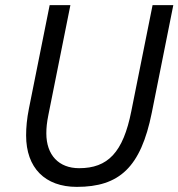

<svg xmlns="http://www.w3.org/2000/svg" viewBox="-20 -718 697 750"><path d="M174 -698 93 -294C85 -254 82 -220 82 -189C82 -62 156 12 280 12C446 12 530 -64 573 -278L657 -698H576L493 -284C461 -122 401 -61 289 -61C210 -61 161 -112 161 -197C161 -219 163 -239 169 -269L255 -698Z"/></svg>

Font: LVC Sans
Style: Italic
Weight: 400
Italic angle: -11.31°
Designer: Mike Abbink, Paul van der Laan, Pieter van Rosmalen
Foundry: Bold Monday
Version: Version 3.0